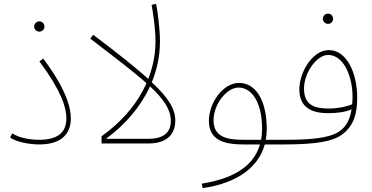

<svg xmlns="http://www.w3.org/2000/svg" viewBox="-20 -739 1915 989"><path d="M183 -576C197 -576 209 -588 209 -602C209 -617 197 -629 183 -629C168 -629 156 -617 156 -602C156 -588 168 -576 183 -576Z M32 -30C68 -7 130 5 183 5C313 5 345 -66 345 -130C345 -190 315 -287 203 -437L183 -423C296 -271 322 -184 322 -130C322 -63 285 -19 182 -19C142 -19 83 -26 43 -52Z M744 -302 753 -324C686 -386 591 -461 460 -560L445 -540C575 -440 675 -365 744 -302Z M883 -117C883 -178 848 -235 762 -315C789 -382 804 -452 804 -525C804 -592 792 -681 784 -719L761 -714C768 -674 781 -593 781 -527C781 -361 700 -177 503 -37V0H745C860 0 883 -69 883 -117ZM526 -24C628 -99 705 -191 753 -294C824 -228 860 -174 860 -116C860 -72 839 -24 745 -24Z M1024 230C1206 204 1312 120 1344 5H1444C1452 5 1458 -2 1458 -8C1458 -14 1455 -19 1447 -19H1349C1352 -36 1354 -54 1354 -73C1354 -225 1296 -312 1211 -312C1130 -312 1056 -211 1056 -116C1056 -11 1146 5 1233 5H1319C1283 131 1158 185 1019 207ZM1233 -19C1158 -19 1080 -29 1080 -119C1080 -203 1148 -288 1209 -288C1273 -288 1330 -218 1330 -75C1330 -55 1328 -36 1325 -19Z M1670 -616C1684 -616 1696 -628 1696 -642C1696 -657 1684 -669 1670 -669C1655 -669 1643 -657 1643 -642C1643 -628 1655 -616 1670 -616Z M1444 5C1611 5 1695 -11 1742 -46C1803 -91 1820 -155 1820 -235C1820 -365 1765 -481 1674 -481C1590 -481 1522 -368 1522 -278C1522 -182 1590 -156 1671 -156C1712 -156 1759 -161 1791 -176C1780 -105 1750 -77 1726 -61C1673 -26 1573 -19 1448 -19ZM1546 -283C1546 -364 1611 -456 1670 -456C1752 -456 1796 -342 1796 -241C1796 -227 1795 -214 1794 -202C1765 -189 1718 -180 1675 -180C1604 -180 1546 -194 1546 -283Z"/></svg>

Font: Noto Sans Arabic Thin
Style: Regular
Weight: 100
Designer: Monotype Design Team, Nadine Chahine, Nizar Qandah and Khaled Hosny
Foundry: Monotype Imaging Inc.
Version: Version 2.012